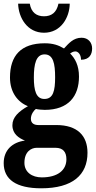

<svg xmlns="http://www.w3.org/2000/svg" viewBox="-27 -783 518 1038"><path d="M211 -606C302 -606 349 -688 350 -763H289C279 -715 251 -695 211 -695C171 -695 142 -715 134 -763H71C73 -688 120 -606 211 -606ZM196 235C366 235 446 162 446 43C446 -49 392 -107 277 -107H180C158 -107 140 -116 140 -141C140 -165 156 -186 167 -194C177 -191 203 -189 215 -189C343 -189 400 -263 400 -369C400 -429 379 -467 352 -494C360 -499 368 -505 381 -505C393 -505 411 -491 411 -460C456 -460 471 -489 471 -521C471 -552 451 -579 414 -579C370 -579 345 -549 319 -521C289 -539 259 -549 215 -549C86 -549 27 -482 27 -364C27 -283 70 -230 124 -209C75 -181 40 -150 40 -106C40 -59 75 -36 108 -23C39 -14 -7 29 -7 99C-7 187 60 235 196 235ZM213 -248C168 -248 156 -294 156 -364C156 -437 168 -489 214 -489C261 -489 271 -439 271 -365C271 -293 261 -248 213 -248ZM199 176C146 176 105 148 105 97C105 35 144 16 171 16H273C314 16 332 39 332 78C332 137 285 176 199 176Z"/></svg>

Font: Noto Serif Lao ExtraCondensed ExtraBold
Style: Regular
Weight: 800
Width: 2
Designer: Monotype Design Team
Foundry: Monotype Imaging Inc.
Version: Version 2.003